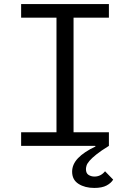

<svg xmlns="http://www.w3.org/2000/svg" viewBox="-20 -718 640 945"><path d="M84 -67H258V-631H84V-698H516V-631H342V-67H516V0Q477 24 454.5 42Q432 60 420.5 73.5Q409 87 406 97Q403 107 403 114Q403 135 416 143Q429 151 445 151Q476 151 497 125L537 166Q527 183 504.5 195Q482 207 444 207Q398 207 366.5 187Q335 167 335 127Q335 91 364 60.5Q393 30 450 3L449 0H84Z"/></svg>

Font: PlemolJP35 Console
Style: Regular
Weight: 400
Version: v2.0.3; ttfautohint (v1.8.4.7-5d5b-dirty) -l 6 -r 45 -G 200 